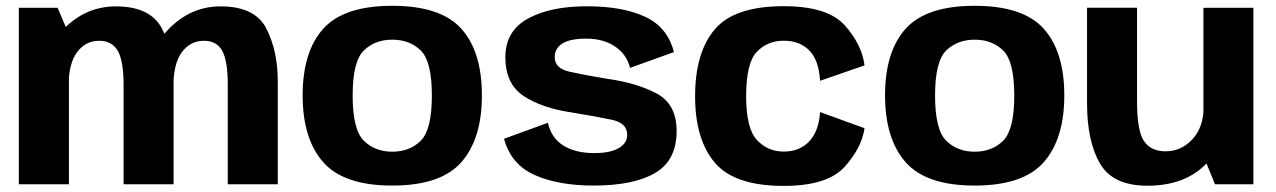

<svg xmlns="http://www.w3.org/2000/svg" viewBox="-20 -619 4288 645"><path d="M43.3 0H211.6V-503.3L173.6 -592.7H43.3ZM395.2 0H563.2V-346.1Q563.2 -448.2 524.1 -522.9Q485.1 -597.6 369.1 -597.6Q269 -597.6 195.1 -522.7Q121.1 -447.7 121.1 -363.2L210.1 -327.3Q210.1 -405.1 238.8 -443.6Q267.5 -482 313 -482Q356.3 -482 375.8 -448.1Q395.2 -414.2 395.2 -332.4ZM745.2 0H913.1V-346.1Q913.1 -447.8 875 -522.7Q836.9 -597.6 721.1 -597.6Q621 -597.6 546.9 -521.6Q472.9 -445.5 472.9 -363.2L562.4 -327.3Q562.4 -405.1 590.9 -443.6Q619.4 -482 664.8 -482Q708.2 -482 726.7 -448.1Q745.2 -414.2 745.2 -332.4Z M1297.8 4.4Q1460.9 4.4 1529.9 -74.2Q1598.9 -152.7 1598.9 -298.7Q1598.9 -445.2 1529.9 -522.3Q1460.9 -599.5 1297.8 -599.5Q1135 -599.5 1065.8 -522.3Q996.7 -445.2 996.7 -298.7Q996.7 -152.7 1065.8 -74.2Q1135 4.4 1297.8 4.4ZM1297.8 -109.4Q1239.6 -109.4 1202.2 -146.3Q1164.7 -183.2 1164.7 -298Q1164.7 -412.9 1202.2 -449.3Q1239.6 -485.7 1297.8 -485.7Q1356.3 -485.7 1393.6 -449.3Q1430.8 -412.9 1430.8 -298Q1430.8 -183.2 1393.6 -146.3Q1356.3 -109.4 1297.8 -109.4Z M1974 4.4Q2107.8 4.4 2180.4 -37.7Q2253 -79.8 2253 -178.8Q2253 -268.9 2186.3 -304.7Q2119.5 -340.4 2019.7 -354.3Q1942.3 -367.1 1892.8 -378.2Q1843.4 -389.3 1843.4 -427.3Q1843.4 -456.4 1869.3 -472.8Q1895.2 -489.2 1949.4 -489.2Q2007.4 -489.2 2046.4 -462.6Q2085.4 -436.1 2096.6 -391L2243.9 -444Q2222.5 -528 2146.8 -562.9Q2071.1 -597.9 1951.6 -597.9Q1828.4 -597.9 1753.1 -556.3Q1677.7 -514.6 1677.7 -426.9Q1677.7 -337 1739.2 -296.4Q1800.7 -255.8 1901.9 -241Q1982.7 -227.7 2034.9 -216.8Q2087 -205.8 2087 -166.3Q2087 -137.4 2057.9 -121Q2028.9 -104.7 1976.6 -104.7Q1912.9 -104.7 1872.4 -130.2Q1831.8 -155.7 1820.6 -206.5L1673.2 -152.8Q1696.9 -66 1776.7 -30.8Q1856.5 4.4 1974 4.4Z M2612.7 5.5Q2759.9 5.5 2817.5 -58.8Q2875.1 -123 2884.3 -188.3L2734.8 -242.5Q2731.2 -179.5 2699 -144.7Q2666.8 -109.8 2612.7 -109.8Q2559.1 -109.8 2522.8 -148.7Q2486.5 -187.7 2486.5 -295.4Q2486.5 -407.3 2522.4 -444.8Q2558.3 -482.2 2612.7 -482.2Q2667.3 -482.2 2699.2 -449Q2731.2 -415.8 2734.8 -347.5L2884.3 -399.4Q2875.1 -470.2 2817.6 -534.2Q2760 -598.2 2612.7 -598.2Q2446.9 -598.2 2381 -520.2Q2315.1 -442.2 2315.1 -295.4Q2315.1 -151.3 2381 -72.9Q2446.9 5.5 2612.7 5.5Z M3254.3 4.4Q3417.4 4.4 3486.4 -74.2Q3555.4 -152.7 3555.4 -298.7Q3555.4 -445.2 3486.4 -522.3Q3417.4 -599.5 3254.3 -599.5Q3091.5 -599.5 3022.3 -522.3Q2953.2 -445.2 2953.2 -298.7Q2953.2 -152.7 3022.3 -74.2Q3091.5 4.4 3254.3 4.4ZM3254.3 -109.4Q3196.1 -109.4 3158.7 -146.3Q3121.2 -183.2 3121.2 -298Q3121.2 -412.9 3158.7 -449.3Q3196.1 -485.7 3254.3 -485.7Q3312.8 -485.7 3350.1 -449.3Q3387.3 -412.9 3387.3 -298Q3387.3 -183.2 3350.1 -146.3Q3312.8 -109.4 3254.3 -109.4Z M4061.6 0H4190.7V-592.7H4022.8V-94.7ZM3799.7 -593H3631.8V-271.2Q3631.8 -145.1 3675 -70.1Q3718.2 4.9 3834.2 4.9Q3963.3 4.9 4034.6 -71.5Q4105.8 -148 4105.8 -226L4023.5 -260.5Q4023.5 -192.4 3986.1 -151.5Q3948.6 -110.7 3895.8 -110.7Q3845.9 -110.7 3822.8 -145.5Q3799.7 -180.3 3799.7 -279.4Z"/></svg>

Font: Anybody Thin
Style: Regular
Weight: 100
Designer: Tyler Finck
Foundry: Etcetera Type Company
Version: Version 1.114;gftools[0.9.25]